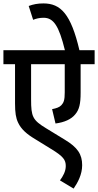

<svg xmlns="http://www.w3.org/2000/svg" viewBox="-20 -916 574 1124"><path d="M534 -540V-622H445C395 -835 335 -896 234 -896C201 -896 175 -891 148 -881L174 -800C191 -807 211 -812 235 -812C294 -812 325 -764 360 -622H0V-540H68V-311C68 -256 73 -225 86 -198C104 -159 138 -130 185 -102L279 -44C352 0 365 21 365 56C365 87 349 116 331 140L411 188C435 153 461 106 461 51C461 -12 435 -53 358 -99L250 -165C171 -213 162 -233 162 -334V-540H359V-375C359 -330 353 -315 339 -300C328 -288 310 -282 285 -277L305 -193C358 -200 397 -218 420 -246C444 -274 452 -308 452 -373V-540Z"/></svg>

Font: Noto Sans SemiCondensed Medium
Style: Regular
Weight: 500
Width: 4
Designer: Monotype Design Team
Foundry: Monotype Imaging Inc.
Version: Version 2.013